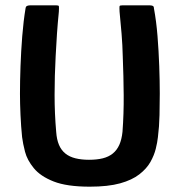

<svg xmlns="http://www.w3.org/2000/svg" viewBox="-20 -693 675 721"><path d="M317 8Q231 8 181.5 -11.5Q132 -31 107 -61.5Q82 -92 74 -123Q66 -154 63 -178Q59 -217 57 -261Q55 -305 55 -341Q55 -388 57 -444Q59 -500 63.5 -557Q68 -614 76 -662Q77 -669 82 -671Q87 -673 94 -673Q118 -673 142 -673Q166 -673 191 -673Q200 -673 201 -670Q202 -667 201 -649Q197 -609 194 -567Q191 -525 189 -482Q185 -407 185 -336.5Q185 -266 191 -198Q193 -169 201.5 -149Q210 -129 225.5 -116.5Q241 -104 263.5 -98.5Q286 -93 314 -93Q344 -93 366 -98.5Q388 -104 403.5 -116.5Q419 -129 428 -149Q437 -169 440 -198Q445 -265 444.5 -335.5Q444 -406 441 -481Q440 -524 436.5 -566.5Q433 -609 429 -649Q428 -667 429 -670Q430 -673 440 -673Q465 -673 490.5 -673Q516 -673 541 -673Q549 -673 553.5 -671Q558 -669 558 -662Q567 -614 571.5 -557.5Q576 -501 578 -444.5Q580 -388 580 -342Q580 -305 579 -261Q578 -217 573 -178Q571 -159 565 -134.5Q559 -110 545 -85Q531 -60 503.5 -38.5Q476 -17 431 -4.5Q386 8 317 8Z"/></svg>

Font: Glory Thin
Style: Bold
Weight: 700
Version: Version 1.011